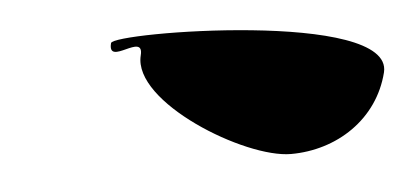

<svg xmlns="http://www.w3.org/2000/svg" viewBox="-29 -496 598 283"><g transform="rotate(-5 270.0 -354.5)"><path d="M142 -444C133 -409 193 -457 184 -422C167 -354 324 -258 392 -258C460 -258 522 -298 539 -366C561 -456 146 -460 142 -444Z"/></g></svg>

Font: Interstorm
Style: Obl
Weight: 400
Version: Version 0.7